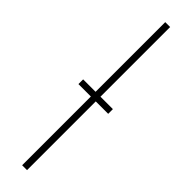

<svg xmlns="http://www.w3.org/2000/svg" viewBox="-271 -741 721 721"><g transform="rotate(45 90.0 -380.0)"><path d="M77 0H103V-365H169V-390H103V-760H77V-390H11V-365H77Z"/></g></svg>

Font: Noto Sans Condensed Thin
Style: Regular
Weight: 100
Width: 3
Designer: Monotype Design Team
Foundry: Monotype Imaging Inc.
Version: Version 2.013